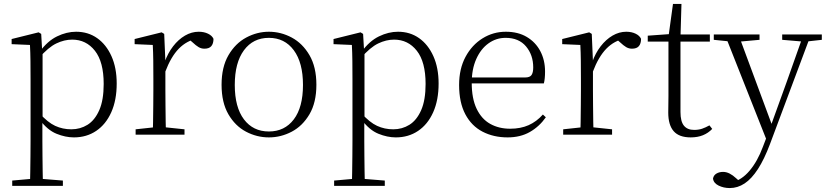

<svg xmlns="http://www.w3.org/2000/svg" viewBox="-20 -683 4189 974"><path d="M42 260V233L154 223H175L299 233V260ZM132 260Q133 229 133.5 189.5Q134 150 134.5 108.5Q135 67 135 32V-278Q135 -330 134.5 -374Q134 -418 132 -455L39 -459V-485L176 -519L189 -511L194 -425L196 -420V-80L195 -71V32Q195 66 195.5 107.5Q196 149 196.5 189Q197 229 198 260ZM355 14Q312 14 266.5 -4.5Q221 -23 182 -75H169L181 -108Q222 -62 260 -44.5Q298 -27 342 -27Q387 -27 424 -50Q461 -73 483.5 -124Q506 -175 506 -257Q506 -369 461.5 -425.5Q417 -482 346 -482Q306 -482 265.5 -462.5Q225 -443 178 -389L169 -420H181Q221 -475 269.5 -498.5Q318 -522 366 -522Q427 -522 473 -489.5Q519 -457 545.5 -398Q572 -339 572 -259Q572 -175 544.5 -113.5Q517 -52 468 -19Q419 14 355 14Z M668 0V-27L779 -39H802L916 -27V0ZM755 0Q756 -24 756.5 -64.5Q757 -105 757.5 -149Q758 -193 758 -226V-281Q758 -333 757.5 -375.5Q757 -418 755 -455L663 -459V-485L800 -519L813 -511L819 -371V-370V-226Q819 -193 819.5 -149Q820 -105 820.5 -64.5Q821 -24 822 0ZM818 -318 801 -367H815Q831 -413 858 -448Q885 -483 918.5 -502.5Q952 -522 988 -522Q1015 -522 1035.5 -512Q1056 -502 1063 -486Q1063 -462 1052 -449Q1041 -436 1017 -436Q1001 -436 987.5 -444Q974 -452 957 -468L934 -488H983Q927 -477 887 -436Q847 -395 818 -318Z M1344 14Q1283 14 1228 -15Q1173 -44 1138.5 -103.5Q1104 -163 1104 -253Q1104 -343 1139 -403Q1174 -463 1229 -492.5Q1284 -522 1344 -522Q1405 -522 1460 -492.5Q1515 -463 1550 -403Q1585 -343 1585 -253Q1585 -163 1550 -103.5Q1515 -44 1460 -15Q1405 14 1344 14ZM1344 -16Q1424 -16 1470.5 -77.5Q1517 -139 1517 -252Q1517 -365 1470.5 -428Q1424 -491 1344 -491Q1264 -491 1217.5 -428Q1171 -365 1171 -252Q1171 -139 1217.5 -77.5Q1264 -16 1344 -16Z M1675 260V233L1787 223H1808L1932 233V260ZM1765 260Q1766 229 1766.5 189.5Q1767 150 1767.5 108.5Q1768 67 1768 32V-278Q1768 -330 1767.5 -374Q1767 -418 1765 -455L1672 -459V-485L1809 -519L1822 -511L1827 -425L1829 -420V-80L1828 -71V32Q1828 66 1828.5 107.5Q1829 149 1829.5 189Q1830 229 1831 260ZM1988 14Q1945 14 1899.5 -4.5Q1854 -23 1815 -75H1802L1814 -108Q1855 -62 1893 -44.5Q1931 -27 1975 -27Q2020 -27 2057 -50Q2094 -73 2116.5 -124Q2139 -175 2139 -257Q2139 -369 2094.5 -425.5Q2050 -482 1979 -482Q1939 -482 1898.5 -462.5Q1858 -443 1811 -389L1802 -420H1814Q1854 -475 1902.5 -498.5Q1951 -522 1999 -522Q2060 -522 2106 -489.5Q2152 -457 2178.5 -398Q2205 -339 2205 -259Q2205 -175 2177.5 -113.5Q2150 -52 2101 -19Q2052 14 1988 14Z M2555 14Q2484 14 2428 -15Q2372 -44 2340.5 -103.5Q2309 -163 2309 -252Q2309 -334 2341.5 -394.5Q2374 -455 2428 -488.5Q2482 -522 2546 -522Q2608 -522 2652.5 -495.5Q2697 -469 2721 -423.5Q2745 -378 2745 -320Q2745 -283 2739 -260H2339V-290H2644Q2668 -290 2676.5 -302.5Q2685 -315 2685 -341Q2685 -404 2648.5 -447.5Q2612 -491 2545 -491Q2497 -491 2458 -463Q2419 -435 2396 -383.5Q2373 -332 2373 -263Q2373 -183 2398 -131Q2423 -79 2467 -54.5Q2511 -30 2568 -30Q2621 -30 2661.5 -48Q2702 -66 2734 -102L2749 -88Q2716 -41 2668 -13.5Q2620 14 2555 14Z M2837 0V-27L2948 -39H2971L3085 -27V0ZM2924 0Q2925 -24 2925.5 -64.5Q2926 -105 2926.5 -149Q2927 -193 2927 -226V-281Q2927 -333 2926.5 -375.5Q2926 -418 2924 -455L2832 -459V-485L2969 -519L2982 -511L2988 -371V-370V-226Q2988 -193 2988.5 -149Q2989 -105 2989.5 -64.5Q2990 -24 2991 0ZM2987 -318 2970 -367H2984Q3000 -413 3027 -448Q3054 -483 3087.5 -502.5Q3121 -522 3157 -522Q3184 -522 3204.5 -512Q3225 -502 3232 -486Q3232 -462 3221 -449Q3210 -436 3186 -436Q3170 -436 3156.5 -444Q3143 -452 3126 -468L3103 -488H3152Q3096 -477 3056 -436Q3016 -395 2987 -318Z M3401 -472V-508H3581V-472ZM3484 14Q3425 14 3397.5 -17.5Q3370 -49 3370 -112Q3370 -135 3370.5 -152.5Q3371 -170 3371 -196V-472H3266V-502L3391 -511L3371 -496L3394 -663H3437L3432 -493V-481V-115Q3432 -67 3449.5 -45.5Q3467 -24 3501 -24Q3524 -24 3541.5 -30Q3559 -36 3579 -47L3593 -29Q3573 -8 3546 3Q3519 14 3484 14Z M3682 271Q3651 271 3625.5 258.5Q3600 246 3597 223Q3600 206 3614.5 197.5Q3629 189 3648 189Q3665 189 3681.5 197.5Q3698 206 3714 221L3742 246L3712 259L3692 242Q3742 231 3782.5 183Q3823 135 3850 62L3878 -11L3881 -19L3971 -268L4056 -508H4094L3886 48Q3857 125 3825 174.5Q3793 224 3757.5 247.5Q3722 271 3682 271ZM3875 43 3657 -508H3726L3898 -44L3904 -30ZM3601 -481V-508H3833V-481L3723 -471H3699ZM3948 -481V-508H4149V-481L4068 -472H4054Z"/></svg>

Font: Noto Serif SC ExtraLight ExtraLight
Style: Regular
Weight: 250
Version: Version 2.002-H1;hotconv 1.1.0;makeotfexe 2.6.0